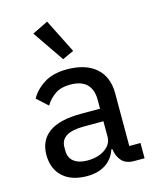

<svg xmlns="http://www.w3.org/2000/svg" viewBox="-119 -867 778 960"><g transform="rotate(-15 270.5 -387.0)"><path d="M459 0Q416 0 394.5 -24Q373 -48 368 -86H363Q347 -38 308 -13Q269 12 213 12Q132 12 87 -29.5Q42 -71 42 -143Q42 -218 96.5 -257.5Q151 -297 263 -297H361V-344Q361 -396 333 -424Q305 -452 246 -452Q200 -452 169.5 -431.5Q139 -411 119 -378L63 -429Q86 -471 132.5 -500.5Q179 -530 251 -530Q348 -530 401 -483.5Q454 -437 454 -352V-79H512V0ZM234 -63Q289 -63 325 -88Q361 -113 361 -152V-232H262Q198 -232 168.5 -213Q139 -194 139 -158V-138Q139 -102 164.5 -82.5Q190 -63 234 -63ZM136 -746 218 -786 306 -611 247 -584Z"/></g></svg>

Font: IBM Plex Sans Devanagari Text
Style: Regular
Weight: 450
Designer: Mike Abbink, Paul van der Laan, Pieter van Rosmalen, Erin McLaughlin
Foundry: Bold Monday
Version: Version 1.1